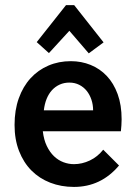

<svg xmlns="http://www.w3.org/2000/svg" viewBox="-20 -717 540 753"><path d="M37.1 0ZM257.8 -477.1Q299.3 -477.1 335.4 -462.4Q371.6 -447.8 398.7 -419.2Q425.8 -390.6 441.4 -347.9Q457 -305.2 457 -249Q457 -236.8 456.1 -225.1Q455.1 -213.4 454.1 -202.1H147.9Q151.9 -168.5 163.6 -144.3Q175.3 -120.1 191.9 -104.2Q208.5 -88.4 228.8 -80.8Q249 -73.2 270 -73.2Q301.8 -73.2 332.3 -87.6Q362.8 -102.1 384.8 -129.9L446.8 -67.9Q376 16.1 270 16.1Q219.7 16.1 177 -0.5Q134.3 -17.1 103.3 -48.3Q72.3 -79.6 54.7 -124.8Q37.1 -169.9 37.1 -227.1Q37.1 -285.2 53.7 -331.5Q70.3 -377.9 99.9 -410.2Q129.4 -442.4 169.7 -459.7Q210 -477.1 257.8 -477.1ZM345.2 -284.2Q345.2 -306.2 338.6 -325.9Q332 -345.7 320.1 -360.6Q308.1 -375.5 290.8 -384.3Q273.4 -393.1 252 -393.1Q231.4 -393.1 214.1 -385.3Q196.8 -377.4 183.8 -363.3Q170.9 -349.1 162.8 -329.1Q154.8 -309.1 151.9 -284.2ZM124 -551.8 238.8 -696.8H271L386.2 -550.8L328.1 -507.8L252 -596.2L171.9 -508.8Z"/></svg>

Font: InconsolataGo
Style: Bold
Weight: 700
Designer: Raph Levien, Kirill Tkachev(cyreal.org)
Foundry: Raph Levien, Kirill Tkachev(cyreal.org)
Version: Version 1.015; ttfautohint (v0.92) -l 8 -r 50 -G 200 -x 14 -